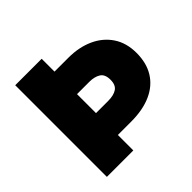

<svg xmlns="http://www.w3.org/2000/svg" viewBox="-175 -869 1037 1037"><g transform="rotate(-45 343.5 -350.0)"><path d="M76.5 0V-700H278.5V-602H384.5Q465 -602 528 -573.5Q591 -545 627.2 -490.8Q663.5 -436.5 663.5 -360Q663.5 -283 630 -229Q596.5 -175 533 -146.5Q469.5 -118 379.5 -118H278.5V0ZM278.5 -285H371.5Q413.5 -285 437.5 -300.8Q461.5 -316.5 461.5 -357Q461.5 -399 436.5 -414.5Q411.5 -430 372.5 -430H278.5Z"/></g></svg>

Font: Geologica Black
Style: Regular
Weight: 900
Designer: Sindre Bremnes, Frode Helland
Foundry: Monokrom Skriftforlag AS
Version: Version 1.010;gftools[0.9.28]